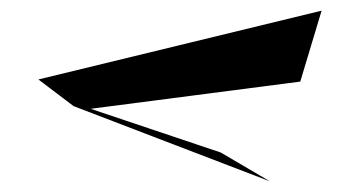

<svg xmlns="http://www.w3.org/2000/svg" viewBox="-20 -589 675 360"><path d="M52 -440 118 -390 486 -249 394 -303 150 -385 543 -436 583 -569Z"/></svg>

Font: Drag You Down
Style: Regular
Weight: 400
Designer: Robert Jablonski
Foundry: Cannot Into Space Fonts
Version: Version 0.97